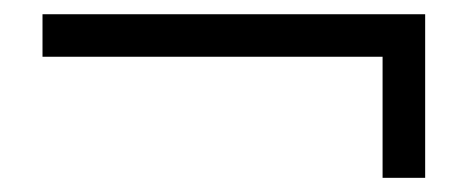

<svg xmlns="http://www.w3.org/2000/svg" viewBox="-20 -440 660 271"><path d="M520 -189V-359.9H40V-419.9H580.1V-189Z"/></svg>

Font: Charis SIL CyrE
Style: Italic
Weight: 400
Italic angle: -11°
Foundry: SIL International
Version: Version 5.000